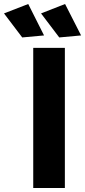

<svg xmlns="http://www.w3.org/2000/svg" viewBox="-89 -939 425 959"><path d="M52 -919 -69 -872 22 -752 131 -762ZM236 -919 116 -872 207 -752 316 -762ZM77 -700V0H235V-700Z"/></svg>

Font: Juman SemiBold
Style: Regular
Weight: 600
Designer: Bandar Raffah (Arabic) Julieta Ulanovsky (Latin)
Foundry: Caramella
Version: Version 5.022;PS 005.022;hotconv 1.0.88;makeotf.lib2.5.64775